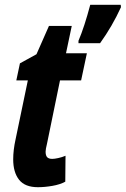

<svg xmlns="http://www.w3.org/2000/svg" viewBox="-20 -770 524 800"><path d="M35 -106Q35 -145 45 -190L96 -435H48L63 -506L132 -544L184 -662H279L255 -548H342L318 -435H230L176 -172Q170 -148 170 -138Q170 -122 176.5 -115Q183 -108 198 -108Q207 -108 223 -111.5Q239 -115 253 -121L252 -13Q230 -1 198 4.5Q166 10 138 10Q84 10 59.5 -21Q35 -52 35 -106ZM307 -600Q332 -659 356 -750H483L484 -740Q448 -661 397 -590H307Z"/></svg>

Font: Noto Sans Display Ex Bold Cond
Style: Italic
Weight: 800
Width: 3
Italic angle: -12°
Designer: Monotype Design team
Foundry: Monotype Imaging Inc.
Version: Version 1.000